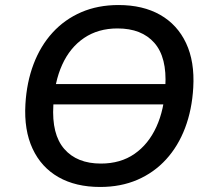

<svg xmlns="http://www.w3.org/2000/svg" viewBox="-20 -734 834 763"><path d="M140 -319 153 -400H697L683 -319ZM378 9Q281 9 212.5 -30Q144 -69 109.5 -143Q75 -217 81 -320Q86 -407 113.5 -479.5Q141 -552 189 -604.5Q237 -657 303 -685.5Q369 -714 451 -714Q548 -714 616.5 -675Q685 -636 719.5 -562.5Q754 -489 748 -386Q743 -298 715.5 -225.5Q688 -153 640 -100.5Q592 -48 526 -19.5Q460 9 378 9ZM381 -84Q459 -84 514.5 -122.5Q570 -161 601.5 -230Q633 -299 637 -390Q644 -506 593.5 -563.5Q543 -621 447 -621Q370 -621 314 -583Q258 -545 227 -476.5Q196 -408 192 -316Q185 -200 235.5 -142Q286 -84 381 -84Z"/></svg>

Font: Nunito Sans 10pt SemiBold
Style: Italic
Weight: 600
Italic angle: -9°
Designer: Vernon Adams
Foundry: Vernon Adams
Version: Version 3.101;gftools[0.9.27]